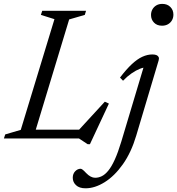

<svg xmlns="http://www.w3.org/2000/svg" viewBox="-38 -730 934 1012"><path d="M326.5 -627.5 136.5 0H-17.5L-10.5 -21.5L71.5 -45.5L249 -629L177.5 -651.5L184.5 -673H415.5L409 -651.5ZM367.5 -34 514.5 -194 536 -184 436 30H424L378.5 0H95L110 -46.5H409ZM758 -651Q758 -667.5 765.5 -680.8Q773 -694 786.2 -701.8Q799.5 -709.5 817.5 -709.5Q844 -709.5 860 -693.2Q876 -677 876 -653Q876 -636.5 868.5 -623.2Q861 -610 847.5 -602.2Q834 -594.5 816 -594.5Q789.5 -594.5 773.8 -610.8Q758 -627 758 -651ZM680 -15Q653.5 74 609.5 136Q565.5 198 513.8 230.2Q462 262.5 413 262.5Q380 262.5 362.8 246.2Q345.5 230 345.5 207Q345.5 186 358.2 172.8Q371 159.5 387 159.5Q391 159.5 397.8 164.5Q404.5 169.5 416 182Q428 194.5 440 200.8Q452 207 463.5 207Q481.5 207 498.8 198.5Q516 190 533 169.2Q550 148.5 567 111.2Q584 74 601.5 16L722.5 -388L737.5 -375Q721.5 -376 700.2 -367.8Q679 -359.5 655.8 -343.5Q632.5 -327.5 610.5 -304.5L594.5 -321Q628 -365 656.8 -391.8Q685.5 -418.5 712.2 -430.8Q739 -443 765 -443Q778.5 -443 786.8 -439.5Q795 -436 798.2 -429Q801.5 -422 798 -411Z"/></svg>

Font: Newsreader 17pt
Style: Italic
Weight: 400
Italic angle: -17°
Version: Version 1.003